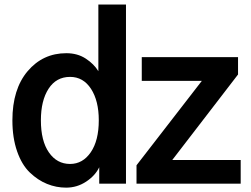

<svg xmlns="http://www.w3.org/2000/svg" viewBox="-20 -818 1116 855"><path d="M35.2 -282.2Q35.2 -420.9 103 -501Q170.9 -581.1 275.4 -581.1Q325.2 -581.1 361.8 -557.1Q398.4 -533.2 418 -501V-797.9H541V0H421.9V-73.2Q404.3 -36.1 363.8 -9.3Q323.2 17.6 274.4 17.6Q230.5 17.6 189.5 1Q148.4 -15.6 112.8 -49.8Q77.1 -84 56.2 -144Q35.2 -204.1 35.2 -282.2ZM162.1 -282.2Q162.1 -190.4 197.8 -139.2Q233.4 -87.9 292 -87.9Q348.6 -87.9 384.3 -140.1Q419.9 -192.4 419.9 -282.2Q419.9 -369.1 385.3 -422.4Q350.6 -475.6 292 -475.6Q230.5 -475.6 196.3 -422.9Q162.1 -370.1 162.1 -282.2ZM587.9 0V-82L878.9 -458H611.3V-563.5H1040V-486.3L747.1 -105.5H1051.8V0Z"/></svg>

Font: Gothic A1
Style: Bold
Weight: 700
Version: Version 2.50